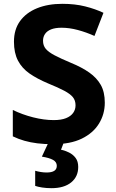

<svg xmlns="http://www.w3.org/2000/svg" viewBox="-20 -744 606 1004"><path d="M528 -207Q528 -147 497.5 -97.5Q467 -48 407.5 -19Q348 10 257 10Q212 10 175.5 5.5Q139 1 107.5 -8Q76 -17 47 -31V-169Q96 -145 153 -130.5Q210 -116 261 -116Q300 -116 325 -126Q350 -136 362.5 -153.5Q375 -171 375 -193Q375 -219 361 -236Q347 -253 316 -269.5Q285 -286 231 -308Q174 -332 134.5 -359.5Q95 -387 74 -427Q53 -467 53 -526Q53 -590 85 -634Q117 -678 174 -701Q231 -724 306 -724Q372 -724 425.5 -710.5Q479 -697 521 -677L474 -556Q432 -575 387.5 -587Q343 -599 302 -599Q269 -599 247.5 -590.5Q226 -582 215.5 -566.5Q205 -551 205 -531Q205 -506 219 -489Q233 -472 265 -455Q297 -438 352 -415Q408 -392 447 -364.5Q486 -337 507 -300Q528 -263 528 -207ZM389 129Q389 180 352 210Q315 240 249 240Q223 240 200.5 236.5Q178 233 164 228V149Q178 153 193.5 155.5Q209 158 224 158Q250 158 263.5 149.5Q277 141 277 123Q277 103 257 92Q237 81 199 75L234 0H314L299 39Q320 43 341 53.5Q362 64 375.5 82Q389 100 389 129Z"/></svg>

Font: Noto Sans Khmer
Style: Bold
Weight: 700
Version: Version 2.003